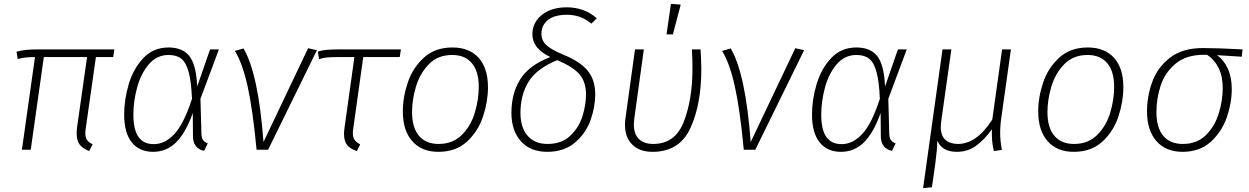

<svg xmlns="http://www.w3.org/2000/svg" viewBox="-20 -779 6498 999"><path d="M427 -117Q424 -101 424 -87Q424 -64 433 -51Q442 -38 462 -28L444 7Q409 -7 394 -27.5Q379 -48 379 -84Q379 -105 381 -117L433 -482H208L140 0H94L162 -482Q134 -482 115 -480Q96 -478 72 -472L66 -510Q92 -517 116.5 -519.5Q141 -522 181 -522H575L569 -482H479Z M1006 -329 1073 -522H1119L1023 -265L1028 -82Q1029 -60 1037 -49.5Q1045 -39 1061 -33L1042 6Q984 -7 984 -71L983 -191Q946 -87 896 -38Q846 11 777 11Q705 11 665.5 -38.5Q626 -88 626 -183Q626 -261 650 -341.5Q674 -422 726 -477Q778 -532 857 -532Q930 -532 965.5 -487Q1001 -442 1006 -329ZM674 -183Q674 -104 700.5 -66.5Q727 -29 780 -29Q838 -29 887.5 -82Q937 -135 979 -265Q975 -356 961.5 -405Q948 -454 923.5 -473.5Q899 -493 857 -493Q795 -493 753.5 -443.5Q712 -394 693 -322Q674 -250 674 -183Z M1351 -40 1583 -528 1629 -518 1375 0H1315Q1295 -211 1268 -331.5Q1241 -452 1202 -514L1247 -527Q1324 -397 1351 -40Z M1819 -117Q1816 -101 1816 -87Q1816 -64 1825 -51Q1834 -38 1854 -28L1837 7Q1801 -5 1785.5 -25.5Q1770 -46 1770 -82Q1770 -98 1773 -117L1824 -482H1739Q1700 -482 1680 -480Q1660 -478 1640 -471L1634 -510Q1652 -517 1677.5 -519.5Q1703 -522 1748 -522H2066L2060 -482H1870Z M2076 -199Q2076 -274 2102 -350.5Q2128 -427 2186 -479.5Q2244 -532 2334 -532Q2422 -532 2470.5 -478Q2519 -424 2519 -325Q2519 -251 2493.5 -173.5Q2468 -96 2410 -42.5Q2352 11 2261 11Q2174 11 2125 -44.5Q2076 -100 2076 -199ZM2471 -327Q2471 -408 2435 -450.5Q2399 -493 2333 -493Q2258 -493 2211.5 -445Q2165 -397 2144.5 -329Q2124 -261 2124 -196Q2124 -115 2160 -72.5Q2196 -30 2262 -30Q2336 -30 2383 -77Q2430 -124 2450.5 -192.5Q2471 -261 2471 -327Z M3085 -684 3057 -656Q3028 -680 2997.5 -691Q2967 -702 2930 -702Q2863 -702 2830 -674Q2797 -646 2797 -604Q2797 -569 2822 -545Q2847 -521 2912 -494Q2998 -459 3037.5 -411.5Q3077 -364 3077 -288Q3077 -222 3052.5 -153.5Q3028 -85 2971.5 -37Q2915 11 2827 11Q2740 11 2690.5 -44Q2641 -99 2641 -192Q2641 -293 2687 -366.5Q2733 -440 2843 -482Q2794 -507 2772 -535.5Q2750 -564 2750 -603Q2750 -639 2770.5 -670.5Q2791 -702 2831.5 -721.5Q2872 -741 2929 -741Q2974 -741 3014 -726.5Q3054 -712 3085 -684ZM2688 -191Q2688 -116 2725 -73Q2762 -30 2829 -30Q2902 -30 2947 -72.5Q2992 -115 3010.5 -174Q3029 -233 3029 -288Q3029 -353 2995 -392.5Q2961 -432 2879 -466Q2772 -422 2730 -353.5Q2688 -285 2688 -191Z M3629 -418Q3629 -237 3572.5 -113Q3516 11 3375 11Q3308 11 3270 -26.5Q3232 -64 3232 -128Q3232 -150 3234 -161L3284 -522H3330L3280 -160Q3278 -140 3278 -131Q3278 -81 3304.5 -55.5Q3331 -30 3379 -30Q3493 -30 3538 -146Q3583 -262 3583 -423Q3583 -477 3580 -522H3625Q3629 -458 3629 -418ZM3471 -759 3522 -755 3481 -600H3448Z M3886 -40 4118 -528 4164 -518 3910 0H3850Q3830 -211 3803 -331.5Q3776 -452 3737 -514L3782 -527Q3859 -397 3886 -40Z M4585 -329 4652 -522H4698L4602 -265L4607 -82Q4608 -60 4616 -49.5Q4624 -39 4640 -33L4621 6Q4563 -7 4563 -71L4562 -191Q4525 -87 4475 -38Q4425 11 4356 11Q4284 11 4244.5 -38.5Q4205 -88 4205 -183Q4205 -261 4229 -341.5Q4253 -422 4305 -477Q4357 -532 4436 -532Q4509 -532 4544.5 -487Q4580 -442 4585 -329ZM4253 -183Q4253 -104 4279.5 -66.5Q4306 -29 4359 -29Q4417 -29 4466.5 -82Q4516 -135 4558 -265Q4554 -356 4540.5 -405Q4527 -454 4502.5 -473.5Q4478 -493 4436 -493Q4374 -493 4332.5 -443.5Q4291 -394 4272 -322Q4253 -250 4253 -183Z M5184 -87Q5184 -46 5193 1L5151 7Q5144 -25 5142 -48.5Q5140 -72 5141 -106Q5102 -52 5058.5 -20.5Q5015 11 4959 11Q4882 11 4857 -47Q4857 -7 4846 76L4829 195L4783 200L4884 -522H4930L4877 -146Q4875 -126 4875 -119Q4875 -72 4899.5 -51Q4924 -30 4964 -30Q5062 -30 5143 -157L5194 -522H5240L5191 -174Q5184 -128 5184 -87Z M5382 -199Q5382 -274 5408 -350.5Q5434 -427 5492 -479.5Q5550 -532 5640 -532Q5728 -532 5776.5 -478Q5825 -424 5825 -325Q5825 -251 5799.5 -173.5Q5774 -96 5716 -42.5Q5658 11 5567 11Q5480 11 5431 -44.5Q5382 -100 5382 -199ZM5777 -327Q5777 -408 5741 -450.5Q5705 -493 5639 -493Q5564 -493 5517.5 -445Q5471 -397 5450.5 -329Q5430 -261 5430 -196Q5430 -115 5466 -72.5Q5502 -30 5568 -30Q5642 -30 5689 -77Q5736 -124 5756.5 -192.5Q5777 -261 5777 -327Z M5948 -199Q5948 -276 5974.5 -351Q6001 -426 6066 -477.5Q6131 -529 6239 -529Q6314 -529 6445 -522L6441 -484L6312 -492Q6348 -467 6368.5 -422Q6389 -377 6389 -315Q6389 -243 6363 -168Q6337 -93 6279.5 -41Q6222 11 6133 11Q6046 11 5997 -45Q5948 -101 5948 -199ZM6342 -320Q6342 -383 6320 -426.5Q6298 -470 6260 -494H6245Q6152 -494 6096.5 -447.5Q6041 -401 6019 -333.5Q5997 -266 5997 -196Q5997 -115 6032.5 -72.5Q6068 -30 6134 -30Q6209 -30 6255.5 -77Q6302 -124 6322 -191Q6342 -258 6342 -320Z"/></svg>

Font: Fira Sans ExtraLight
Style: Italic
Weight: 275
Italic angle: -8°
Designer: Carrois Corporate & Edenspiekermann AG
Foundry: Carrois Corporate GbR & Edenspiekermann AG
Version: Version 4.203